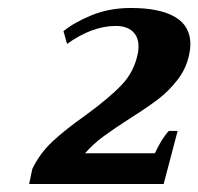

<svg xmlns="http://www.w3.org/2000/svg" viewBox="-20 -730 497 481"><path d="M61 -307Q80 -346 111.5 -375.5Q143 -405 194 -441Q253 -484 284.5 -517Q316 -550 325 -595Q327 -602 327 -614Q327 -638 312 -651.5Q297 -665 270 -665Q211 -665 148 -620L139 -652Q166 -674 210 -692Q254 -710 308 -710Q380 -710 418.5 -687.5Q457 -665 457 -619Q457 -608 454 -594Q447 -559 425.5 -531Q404 -503 377.5 -482.5Q351 -462 305 -433Q266 -408 239.5 -388.5Q213 -369 193 -346H368Q385 -383 403 -402H425L390 -269H53Z"/></svg>

Font: Trirong
Style: Bold Italic
Weight: 700
Italic angle: -12°
Designer: Katatrad Team
Foundry: CadsonDemak
Version: Version 1.001